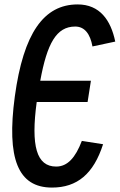

<svg xmlns="http://www.w3.org/2000/svg" viewBox="-20 -808 541 868"><path d="M446 -156 350 -171C321 -95 285 -55 234 -55C145 -55 119 -148 146 -347H376L391 -443H162C193 -612 235 -688 320 -688C363 -688 388 -654 398 -598L501 -620C481 -717 431 -788 331 -788C178 -788 86 -658 47 -372C9 -91 61 40 215 40C329 40 403 -22 446 -156Z"/></svg>

Font: Smiley Sans Oblique
Style: Regular
Weight: 400
Italic angle: -8°
Designer: oooooohmygosh, Nagisa Chen, Janine Sui, Heda Shi, Jian Li
Foundry: atelierAnchor
Version: Version 2.0.1